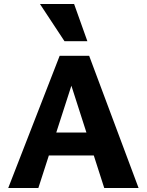

<svg xmlns="http://www.w3.org/2000/svg" viewBox="-20 -936 731 956"><path d="M499 0 314 -576H357L171 0H21L277 -658H424L670 0ZM137 -162 179 -276H473L532 -162ZM301 -731 179 -916H349L415 -731Z"/></svg>

Font: Ysabeau SC ExtraBold
Style: Regular
Weight: 800
Designer: Christian Thalmann (Catharsis Fonts)
Version: Version 2.001;gftools[0.9.30]; featfreeze: smcp